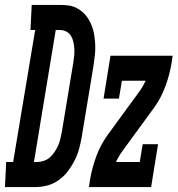

<svg xmlns="http://www.w3.org/2000/svg" viewBox="-81 -755 717 775"><path d="M-61 0 -56 -101H-28L61 -634H42L47 -735H165Q182 -735 198 -732.5Q214 -730 228.5 -722.5Q243 -715 254.5 -704.5Q266 -694 274.5 -680.5Q283 -667 289 -652Q295 -637 298 -621Q301 -605 302.5 -588Q304 -571 303.5 -554.5Q303 -538 300.5 -521Q298 -504 296 -487L249 -203Q245 -179 238.5 -155Q232 -131 220.5 -108Q209 -85 193.5 -64.5Q178 -44 156.5 -28.5Q135 -13 111 -6.5Q87 0 63 0ZM56 -101H68Q81 -101 95 -105.5Q109 -110 119.5 -119Q130 -128 138.5 -140.5Q147 -153 153 -166Q159 -179 162 -192.5Q165 -206 168 -219L215 -503Q217 -517 218.5 -531Q220 -545 219 -559Q218 -573 215 -586.5Q212 -600 205 -611Q198 -622 186 -628Q174 -634 160 -634H144ZM278 0 283 -33Q291 -79 308 -125Q325 -171 354 -211L484 -389Q491 -399 496.5 -409Q502 -419 507 -429H411L399 -357H337L365 -530H616L611 -497Q603 -451 586 -405Q569 -359 540 -319L410 -141Q403 -131 397.5 -121Q392 -111 387 -101H483L495 -173H557L529 0Z"/></svg>

Font: Iosevka Curly Slab Extended
Style: Bold Italic
Weight: 700
Width: 7
Italic angle: -9°
Monospace: yes
Designer: Belleve Invis
Foundry: Belleve Invis
Version: Version 11.0.0; ttfautohint (v1.8.3)